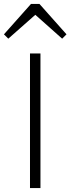

<svg xmlns="http://www.w3.org/2000/svg" viewBox="-59 -953 357 973"><path d="M93 0V-682H146V0ZM-17 -757 -39 -779 98 -933H141L278 -779L256 -757L120 -878Z"/></svg>

Font: Outfit ExtraLight
Style: Regular
Weight: 200
Designer: Rodrigo Fuenzalida
Foundry: fragTYPE
Version: Version 1.100; ttfautohint (v1.8.4.7-5d5b);gftools[0.9.27]